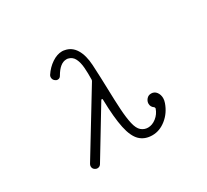

<svg xmlns="http://www.w3.org/2000/svg" viewBox="-146 -952 1292 1198"><g transform="rotate(-30 500.0 -352.5)"><path d="M226 14Q211 5 211 -12Q211 -21 216 -29L484 -469Q487 -474 487 -480Q488 -524 485 -564Q482 -604 468.5 -631.5Q455 -659 425 -666Q422 -667 419 -667Q416 -667 413 -667Q367 -667 328 -599Q320 -584 304 -584Q296 -584 289 -589Q273 -599 273 -618Q273 -626 277 -633Q304 -674 341.5 -699Q379 -724 415 -724Q420 -724 424 -723.5Q428 -723 432 -722Q480 -714 507 -670Q534 -626 538 -552Q543 -458 545 -376Q547 -294 551 -229Q555 -164 565 -121Q575 -78 595 -61Q616 -43 643 -43Q674 -43 702.5 -65.5Q731 -88 743 -123V-125Q743 -132 738 -135Q719 -148 719 -171Q719 -188 731.5 -203Q744 -218 765 -218Q788 -218 802 -199.5Q816 -181 816 -155Q816 -140 810 -123Q789 -63 742.5 -25.5Q696 12 643 12Q589 12 555 -20.5Q521 -53 505 -128.5Q489 -204 486 -333Q486 -341 482 -341.5Q478 -342 475 -337L268 5Q259 19 242 19Q234 19 226 14Z"/></g></svg>

Font: Kiwi Maru Light
Style: Regular
Weight: 300
Designer: Hiroki-Chan
Version: Version 1.100